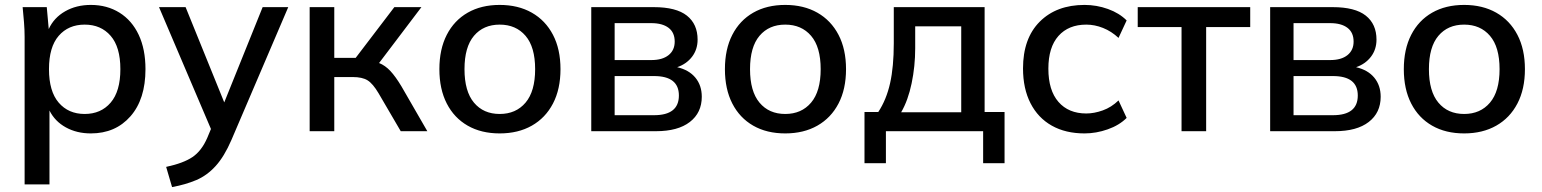

<svg xmlns="http://www.w3.org/2000/svg" viewBox="-20 -533 6264 780"><path d="M80 216V-383Q80 -412 77.5 -442.5Q75 -473 72 -504H170L178 -415Q199 -461 244.5 -487Q290 -513 349 -513Q415 -513 465.5 -481.5Q516 -450 543.5 -391.5Q571 -333 571 -252Q571 -130 510 -60.5Q449 9 349 9Q292 9 247.5 -15.5Q203 -40 181 -84V216ZM324 -70Q390 -70 429.5 -116Q469 -162 469 -252Q469 -342 429.5 -387.5Q390 -433 324 -433Q258 -433 218.5 -387.5Q179 -342 179 -252Q179 -162 218.5 -116Q258 -70 324 -70Z M679 227 655 145Q725 130 762 105Q799 80 822 27L837 -9L626 -504H734L891 -117L1047 -504H1151L920 36Q891 103 856 141.5Q821 180 777.5 198.5Q734 217 679 227Z M1238 0V-504H1338V-298H1425L1582 -504H1692L1520 -277Q1545 -267 1566 -244.5Q1587 -222 1611 -182L1716 0H1608L1518 -154Q1495 -193 1473.5 -206.5Q1452 -220 1413 -220H1338V0Z M2010 9Q1935 9 1880 -22.5Q1825 -54 1795 -112.5Q1765 -171 1765 -252Q1765 -333 1795 -391.5Q1825 -450 1880 -481.5Q1935 -513 2010 -513Q2085 -513 2140.5 -481.5Q2196 -450 2226.5 -391.5Q2257 -333 2257 -252Q2257 -171 2226.5 -112.5Q2196 -54 2140.5 -22.5Q2085 9 2010 9ZM2010 -70Q2076 -70 2115 -116Q2154 -162 2154 -252Q2154 -342 2115 -387.5Q2076 -433 2010 -433Q1944 -433 1905.5 -387.5Q1867 -342 1867 -252Q1867 -162 1905.5 -116Q1944 -70 2010 -70Z M2382 0V-504H2636Q2727 -504 2770.5 -469.5Q2814 -435 2814 -372Q2814 -332 2791.5 -302.5Q2769 -273 2731 -260Q2779 -249 2805 -217.5Q2831 -186 2831 -140Q2831 -75 2782.5 -37.5Q2734 0 2645 0ZM2477 -289H2626Q2671 -289 2696 -309Q2721 -329 2721 -364Q2721 -401 2696 -420Q2671 -439 2626 -439H2477ZM2477 -65H2637Q2738 -65 2738 -145Q2738 -224 2637 -224H2477Z M3170 9Q3095 9 3040 -22.5Q2985 -54 2955 -112.5Q2925 -171 2925 -252Q2925 -333 2955 -391.5Q2985 -450 3040 -481.5Q3095 -513 3170 -513Q3245 -513 3300.5 -481.5Q3356 -450 3386.5 -391.5Q3417 -333 3417 -252Q3417 -171 3386.5 -112.5Q3356 -54 3300.5 -22.5Q3245 9 3170 9ZM3170 -70Q3236 -70 3275 -116Q3314 -162 3314 -252Q3314 -342 3275 -387.5Q3236 -433 3170 -433Q3104 -433 3065.5 -387.5Q3027 -342 3027 -252Q3027 -162 3065.5 -116Q3104 -70 3170 -70Z M3492 130V-78H3548Q3581 -128 3596 -195Q3611 -262 3611 -357V-504H3980V-78H4061V130H3974V0H3579V130ZM3641 -77H3885V-426H3698V-337Q3698 -264 3683.5 -194.5Q3669 -125 3641 -77Z M4386 9Q4309 9 4253 -22.5Q4197 -54 4166.5 -113.5Q4136 -173 4136 -255Q4136 -377 4204 -445Q4272 -513 4386 -513Q4435 -513 4481 -496.5Q4527 -480 4557 -450L4524 -379Q4495 -406 4461 -419.5Q4427 -433 4393 -433Q4321 -433 4280 -387Q4239 -341 4239 -254Q4239 -166 4280 -119Q4321 -72 4393 -72Q4425 -72 4460 -84.5Q4495 -97 4524 -125L4557 -54Q4527 -24 4480 -7.5Q4433 9 4386 9Z M4780 0V-423H4602V-504H5059V-423H4880V0Z M5140 0V-504H5394Q5485 -504 5528.5 -469.5Q5572 -435 5572 -372Q5572 -332 5549.5 -302.5Q5527 -273 5489 -260Q5537 -249 5563 -217.5Q5589 -186 5589 -140Q5589 -75 5540.5 -37.5Q5492 0 5403 0ZM5235 -289H5384Q5429 -289 5454 -309Q5479 -329 5479 -364Q5479 -401 5454 -420Q5429 -439 5384 -439H5235ZM5235 -65H5395Q5496 -65 5496 -145Q5496 -224 5395 -224H5235Z M5928 9Q5853 9 5798 -22.5Q5743 -54 5713 -112.5Q5683 -171 5683 -252Q5683 -333 5713 -391.5Q5743 -450 5798 -481.5Q5853 -513 5928 -513Q6003 -513 6058.5 -481.5Q6114 -450 6144.5 -391.5Q6175 -333 6175 -252Q6175 -171 6144.5 -112.5Q6114 -54 6058.5 -22.5Q6003 9 5928 9ZM5928 -70Q5994 -70 6033 -116Q6072 -162 6072 -252Q6072 -342 6033 -387.5Q5994 -433 5928 -433Q5862 -433 5823.5 -387.5Q5785 -342 5785 -252Q5785 -162 5823.5 -116Q5862 -70 5928 -70Z"/></svg>

Font: Mulish SemiBold
Style: Regular
Weight: 600
Designer: Vernon Adams
Foundry: Vernon Adams
Version: Version 3.603; ttfautohint (v1.8.3)